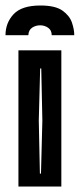

<svg xmlns="http://www.w3.org/2000/svg" viewBox="-42 -678 290 698"><path d="M105 -658Q159 -658 185 -639.5Q211 -621 219.5 -596Q228 -571 228 -550H146Q146 -568 133 -577Q120 -586 104 -586Q88 -586 75 -577.5Q62 -569 61 -550H-22Q-22 -595 7.5 -626.5Q37 -658 105 -658ZM25 0V-495H181V0ZM103 -47H107L112 -240L108 -429H104L99 -240Z"/></svg>

Font: Alumni Sans Inline One
Style: Regular
Weight: 400
Designer: Robert E. Leuschke
Foundry: Robert E. Leuschke
Version: Version 1.100; ttfautohint (v1.8.3)